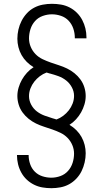

<svg xmlns="http://www.w3.org/2000/svg" viewBox="-20 -843 540 1006"><path d="M249 143Q225 143 202 139Q179 135 158 124.5Q137 114 120 98Q103 82 91.5 61Q80 40 74.5 17Q69 -6 69 -29Q69 -29 69 -30Q69 -31 69 -31H130Q130 -31 130 -30.5Q130 -30 130 -30Q130 -6 138 17Q146 40 162.5 56.5Q179 73 202 80.5Q225 88 249 88Q273 88 296.5 79.5Q320 71 336.5 52.5Q353 34 360.5 10Q368 -14 368 -38Q368 -61 359 -82.5Q350 -104 334 -120.5Q318 -137 297 -147Q276 -157 254.5 -164.5Q233 -172 211 -179Q189 -186 168.5 -196Q148 -206 130 -220.5Q112 -235 98.5 -253.5Q85 -272 78 -294.5Q71 -317 71 -340Q71 -362 77.5 -384Q84 -406 95 -425.5Q106 -445 121.5 -462Q137 -479 156 -491Q136 -503 120 -519Q104 -535 93 -554.5Q82 -574 76.5 -596Q71 -618 71 -640Q71 -664 76.5 -688Q82 -712 93 -733.5Q104 -755 120.5 -773Q137 -791 158.5 -802.5Q180 -814 204 -818.5Q228 -823 252 -823Q276 -823 299.5 -819Q323 -815 344.5 -804Q366 -793 383 -776Q400 -759 411 -738Q422 -717 427.5 -694Q433 -671 433 -647Q433 -646 433 -645Q433 -644 433 -642H372Q372 -643 372 -644Q372 -645 372 -646Q372 -670 364 -693.5Q356 -717 339.5 -734.5Q323 -752 299.5 -760Q276 -768 252 -768Q228 -768 204 -759.5Q180 -751 163.5 -732.5Q147 -714 139.5 -690Q132 -666 132 -642Q132 -619 141 -597.5Q150 -576 166 -559.5Q182 -543 203 -533Q224 -523 245.5 -515.5Q267 -508 289 -501Q311 -494 331.5 -484Q352 -474 370 -459.5Q388 -445 401.5 -426.5Q415 -408 422 -385.5Q429 -363 429 -340Q429 -318 422.5 -296Q416 -274 405 -254.5Q394 -235 378.5 -218Q363 -201 344 -189Q364 -177 380 -161Q396 -145 407 -125.5Q418 -106 423.5 -84Q429 -62 429 -40Q429 -16 423.5 8Q418 32 407.5 53.5Q397 75 380 93Q363 111 342 122.5Q321 134 297 138.5Q273 143 249 143ZM276 -217Q295 -224 311.5 -236.5Q328 -249 340.5 -265Q353 -281 360.5 -300.5Q368 -320 368 -341Q368 -341 368 -341Q368 -341 368 -341Q368 -364 356.5 -385.5Q345 -407 326.5 -421.5Q308 -436 286 -444Q264 -452 241 -458H240Q236 -459 232 -460.5Q228 -462 224 -463Q205 -456 188.5 -443.5Q172 -431 159.5 -415Q147 -399 139.5 -379.5Q132 -360 132 -340V-339Q132 -316 143.5 -294.5Q155 -273 173.5 -259Q192 -245 214 -237Q236 -229 259 -222H260Q264 -221 268 -219.5Q272 -218 276 -217Z"/></svg>

Font: Iosevka Slab Light
Style: Regular
Weight: 300
Monospace: yes
Designer: Belleve Invis
Foundry: Belleve Invis
Version: Version 11.1.0; ttfautohint (v1.8.3)